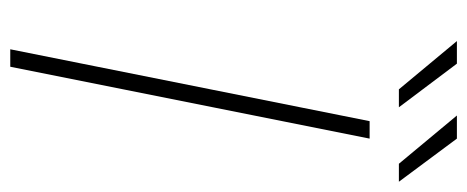

<svg xmlns="http://www.w3.org/2000/svg" viewBox="-288 -622 910 374"><g transform="rotate(90 167.0 -435.0)"><path d="M76 0 216 -700H250L110 0ZM299 -757 205 -870H250L334 -757ZM154 -757 60 -870H104L189 -757Z"/></g></svg>

Font: Montserrat Thin ExtraLight
Style: Italic
Weight: 250
Italic angle: -11.3°
Version: Version 9.000